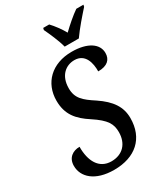

<svg xmlns="http://www.w3.org/2000/svg" viewBox="-226 -1031 994 1140"><g transform="rotate(-30 270.5 -460.5)"><path d="M320 -771H417C451 -820 504 -880 538 -918L541 -931H492C458 -908 411 -867 377 -834C359 -867 329 -907 306 -931H265L262 -918C280 -880 308 -818 320 -771ZM210 10C355 10 446 -70 446 -209C446 -286 407 -343 324 -399C253 -445 217 -476 217 -544C217 -632 271 -673 329 -673C404 -673 420 -600 419 -544C483 -544 511 -573 511 -618C511 -680 449 -724 340 -724C203 -724 117 -638 117 -517C117 -422 163 -369 239 -320C326 -263 345 -226 345 -171C345 -93 298 -42 221 -42C136 -42 98 -115 99 -212C53 -212 13 -186 13 -130C13 -54 79 10 210 10Z"/></g></svg>

Font: Noto Serif Condensed Medium
Style: Italic
Weight: 500
Width: 3
Italic angle: -12°
Designer: Monotype Design Team
Foundry: Monotype Imaging Inc.
Version: Version 2.013